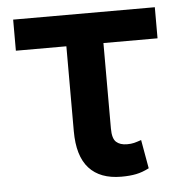

<svg xmlns="http://www.w3.org/2000/svg" viewBox="-44 -573 593 625"><g transform="rotate(-5 252.5 -260.0)"><path d="M484.4 -428.7H307.6V-149.4Q307.6 -116.7 320.3 -105.2Q333 -93.8 355.5 -93.8Q369.1 -93.8 378.7 -96.2Q388.2 -98.6 402.3 -103.5L418.9 -9.8Q397 1.5 376.5 5.6Q356 9.8 328.1 9.8Q258.8 9.8 222.7 -30Q186.5 -69.8 186.5 -151.4V-428.7H21.5V-530.3H484.4Z"/></g></svg>

Font: WEMIX Pretendard SemiBold
Style: Regular
Weight: 600
Designer: Base glyphs from Inter by Rasmus Andersson; Hangeul glyphs from Noto Sans CJK(Source Han Sans) by Jang Soo-young and Kan
Foundry: Kil Hyung-jin
Version: Version 1.000